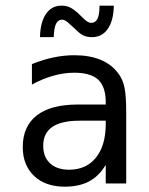

<svg xmlns="http://www.w3.org/2000/svg" viewBox="-20 -665 540 696"><path d="M293 -227.5H268.6Q203.1 -227.5 169.9 -205.1Q136.7 -182.6 136.7 -136.7Q136.7 -95.7 161.6 -72.8Q186.5 -49.8 230.5 -49.8Q292 -49.8 327.1 -92.8Q362.3 -135.7 363.3 -211.9V-227.5ZM437.5 -258.8V0H363.3V-67.4Q338.9 -26.4 302.7 -7.3Q266.6 11.7 214.8 11.7Q144.5 11.7 103.5 -27.3Q62.5 -66.4 62.5 -131.8Q62.5 -207 113.3 -246.6Q164.1 -286.1 262.7 -286.1H363.3V-297.9Q362.3 -352.5 335 -377Q307.6 -401.4 249 -401.4Q210.9 -401.4 171.9 -390.1Q132.8 -378.9 95.7 -358.4V-432.6Q136.7 -449.2 174.8 -457Q212.9 -464.8 249 -464.8Q304.7 -464.8 344.7 -448.2Q384.8 -431.6 409.2 -398.4Q424.8 -377.9 431.2 -348.1Q437.5 -318.4 437.5 -258.8ZM256.8 -555.7 233.4 -577.1Q225.6 -585 218.3 -589.4Q210.9 -593.8 206.1 -593.8Q190.4 -593.8 183.1 -578.6Q175.8 -563.5 174.8 -530.3H125Q126 -584 146.5 -614.3Q167 -644.5 203.1 -644.5Q219.7 -644.5 232.4 -638.7Q245.1 -632.8 259.8 -620.1L283.2 -597.7Q292 -588.9 298.8 -585.4Q305.7 -582 310.5 -582Q326.2 -582 333.5 -597.2Q340.8 -612.3 340.8 -644.5H392.6Q391.6 -589.8 370.6 -560.1Q349.6 -530.3 313.5 -530.3Q296.9 -530.3 284.2 -535.6Q271.5 -541 256.8 -555.7Z"/></svg>

Font: BabelStone Mayan Numerals
Style: Regular
Weight: 400
Designer: Andrew West
Foundry: BabelStone
Version: Version 11.000 June 09, 2018